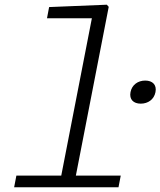

<svg xmlns="http://www.w3.org/2000/svg" viewBox="-20 -795 681 815"><path d="M577.5 -355C608.5 -355 634 -373 640 -404C646 -435 627.5 -453 596.5 -453C565.5 -453 540 -435 534 -404C528 -373 546.5 -355 577.5 -355ZM40 0H483L492.5 -49.5H302L441.5 -766L433.5 -775L188.5 -765L179.5 -717.5H370L240 -49.5H49.5Z"/></svg>

Font: Monaspace Neon ExtraLight
Style: Italic
Weight: 200
Italic angle: -11°
Designer: Riley Cran & the Lettermatic Team
Foundry: Lettermatic
Version: Version 1.200 (Monaspace Neon)